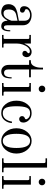

<svg xmlns="http://www.w3.org/2000/svg" viewBox="1116 -1868 764 3036"><g transform="rotate(90 1498.0 -350.0)"><path d="M130 -103Q130 -24 192 -24Q216 -24 235.5 -35.5Q255 -47 269.5 -69.5Q284 -92 291.5 -108.5Q299 -125 308 -150V-245L221 -226Q173 -216 151.5 -186.5Q130 -157 130 -103ZM46 -106Q46 -137 58 -161.5Q70 -186 85.5 -200Q101 -214 128 -225Q155 -236 171.5 -240Q188 -244 216 -249L308 -266V-351Q308 -444 215 -444Q181 -444 153 -426.5Q125 -409 125 -387Q125 -377 128 -372Q132 -364 143 -362Q180 -352 180 -323Q180 -284 136 -284Q114 -284 96 -301Q78 -318 78 -350Q78 -405 121 -436.5Q164 -468 218 -468Q284 -468 332 -433.5Q380 -399 380 -326V-80Q380 -30 411 -30Q458 -30 458 -130H476Q476 12 396 12Q311 12 308 -84L303 -86Q288 -51 254.5 -19.5Q221 12 176 12Q123 12 84.5 -14Q46 -40 46 -106Z M532 0V-24H574Q586 -24 591 -29Q596 -34 596 -46V-410Q596 -422 591 -427Q586 -432 574 -432H532V-456H668V-356L672 -355Q693 -408 726.5 -438Q760 -468 798 -468Q836 -468 860 -446Q884 -424 884 -386Q884 -364 869 -343Q854 -322 829 -322Q810 -322 797 -332Q784 -342 784 -360Q784 -382 804 -396Q822 -408 822 -420Q822 -428 813.5 -434Q805 -440 790 -440Q759 -440 730.5 -410Q702 -380 685 -332Q668 -284 668 -232V-46Q668 -34 673 -29Q678 -24 690 -24H732V0Z M1110 12Q1065 12 1035.5 -20Q1006 -52 1006 -107V-428H932V-456H954Q999 -456 1024.5 -504.5Q1050 -553 1050 -612V-648H1078V-456H1202V-428H1078V-102Q1078 -32 1131 -32Q1202 -32 1202 -152H1220Q1220 -129 1219 -114Q1218 -99 1212.5 -72.5Q1207 -46 1196 -30Q1185 -14 1163 -1Q1141 12 1110 12Z M1386 -580Q1364 -580 1349 -595Q1334 -610 1334 -632Q1334 -654 1349 -669Q1364 -684 1386 -684Q1408 -684 1423 -669Q1438 -654 1438 -632Q1438 -610 1423 -595Q1408 -580 1386 -580ZM1292 0V-24H1334Q1356 -24 1356 -46V-410Q1356 -432 1334 -432H1292V-456H1428V-46Q1428 -24 1450 -24H1492V0Z M1768 12Q1681 12 1626.5 -57.5Q1572 -127 1572 -228Q1572 -329 1627 -398.5Q1682 -468 1768 -468Q1836 -468 1877 -427.5Q1918 -387 1918 -337Q1918 -306 1902 -288.5Q1886 -271 1863 -271Q1843 -271 1829.5 -284Q1816 -297 1816 -315Q1816 -350 1850 -361Q1866 -366 1866 -379Q1866 -399 1841 -421.5Q1816 -444 1768 -444Q1705 -444 1682.5 -390Q1660 -336 1660 -228Q1660 -120 1682 -66Q1704 -12 1768 -12Q1829 -12 1862 -55Q1895 -98 1902 -156H1926Q1922 -91 1881 -39.5Q1840 12 1768 12Z M2208 -12Q2320 -12 2320 -228Q2320 -444 2208 -444Q2096 -444 2096 -228Q2096 -12 2208 -12ZM2208 12Q2124 12 2066 -58.5Q2008 -129 2008 -228Q2008 -327 2066 -397.5Q2124 -468 2208 -468Q2292 -468 2350 -397.5Q2408 -327 2408 -228Q2408 -129 2350 -58.5Q2292 12 2208 12Z M2484 0V-24H2536Q2558 -24 2558 -46V-666Q2558 -688 2536 -688H2484V-712H2630V-46Q2630 -24 2652 -24H2704V0Z M2858 -580Q2836 -580 2821 -595Q2806 -610 2806 -632Q2806 -654 2821 -669Q2836 -684 2858 -684Q2880 -684 2895 -669Q2910 -654 2910 -632Q2910 -610 2895 -595Q2880 -580 2858 -580ZM2764 0V-24H2806Q2828 -24 2828 -46V-410Q2828 -432 2806 -432H2764V-456H2900V-46Q2900 -24 2922 -24H2964V0Z"/></g></svg>

Font: Old Standard TT
Style: Regular
Weight: 400
Designer: Alexey Kryukov <alexios@thessalonica.org.ru>
Version: Version 2.2